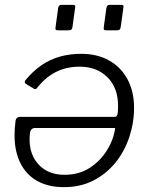

<svg xmlns="http://www.w3.org/2000/svg" viewBox="-20 -762 619 792"><path d="M290 -731 279 -651Q278 -643 274.5 -640Q271 -637 262 -637H220Q212 -637 210 -639.5Q208 -642 209 -649L220 -730Q223 -742 232 -742H282Q293 -742 290 -731ZM489 -731 478 -651Q477 -643 473.5 -640Q470 -637 461 -637H419Q411 -637 409 -639.5Q407 -642 408 -649L419 -730Q422 -742 431 -742H481Q492 -742 489 -731ZM315 -540Q382 -540 431 -512Q480 -484 506.5 -434Q533 -384 533 -317Q533 -256 513.5 -197Q494 -138 456.5 -91.5Q419 -45 365.5 -17.5Q312 10 244 10Q180 10 134.5 -15Q89 -40 64.5 -88.5Q40 -137 40 -204Q40 -218 41 -232.5Q42 -247 44 -263Q45 -271 50 -275.5Q55 -280 64 -280H454Q461 -280 464 -288.5Q467 -297 467 -325Q467 -400 423 -443.5Q379 -487 309 -487Q253 -487 209.5 -464.5Q166 -442 132 -398Q128 -394 124.5 -394.5Q121 -395 118 -397L87 -416Q79 -420 84 -430Q115 -468 150.5 -492.5Q186 -517 227 -528.5Q268 -540 315 -540ZM124 -234Q114 -234 108 -226Q102 -218 102 -187Q102 -122 141 -81.5Q180 -41 246 -41Q306 -41 350 -69.5Q394 -98 421.5 -142.5Q449 -187 455 -234Z"/></svg>

Font: Libre Franklin Light
Style: Italic
Weight: 300
Italic angle: -8°
Designer: Pablo Impallari, Rodrigo Fuenzalida, Nhung Nguyen
Foundry: Impallari Type
Version: Version 3.000